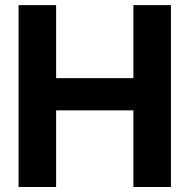

<svg xmlns="http://www.w3.org/2000/svg" viewBox="-20 -748 758 768"><path d="M54.3 0V-727.5H204.5V-435.4H513.6V-727.5H663.7V0H513.6V-306.6H204.5V0Z"/></svg>

Font: Inter Khmer Looped
Style: Regular
Weight: 400
Designer: Rasmus Andersson, Sovichet Tep
Foundry: Anagata Design
Version: Version 1.000